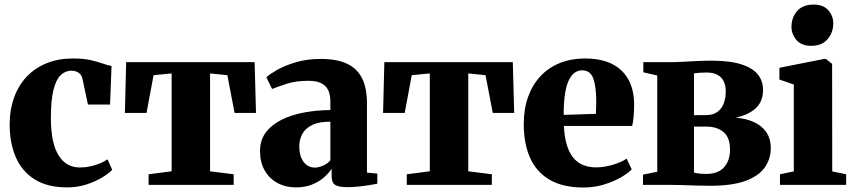

<svg xmlns="http://www.w3.org/2000/svg" viewBox="-20 -803 3708 834"><path d="M271.5 11Q185.5 11 130.2 -24Q75 -59 48.5 -120.5Q22 -182 22 -261Q22 -327 41.5 -380.2Q61 -433.5 97.2 -471.2Q133.5 -509 184 -529Q234.5 -549 296 -549Q343 -549 374.2 -541.8Q405.5 -534.5 427 -526.8Q448.5 -519 464.5 -516.5L458 -349H362L338 -461.5Q335.5 -473.5 328.2 -481.2Q321 -489 311 -492.5Q301 -496 291 -496Q264 -496 243.8 -476.8Q223.5 -457.5 212.2 -412.5Q201 -367.5 201 -290.5Q201 -234.5 209.8 -193.8Q218.5 -153 235.2 -126.8Q252 -100.5 275.2 -88Q298.5 -75.5 326.5 -75.5Q349.5 -75.5 371.8 -80.2Q394 -85 413.5 -93Q433 -101 447 -111L467.5 -65.5Q455 -51.5 426 -33.5Q397 -15.5 357.2 -2.2Q317.5 11 271.5 11Z M625.5 0V-46L725.5 -59V-484L647 -476.5L616.5 -312.5H522.5L528 -533H1086L1092 -312.5H999L967.5 -476.5L892.5 -484V-59L995 -46V0Z M1265.5 11Q1221 11 1185.5 -8Q1150 -27 1129.8 -62.5Q1109.5 -98 1109.5 -147.5Q1109.5 -194 1134.5 -227.5Q1159.5 -261 1202.5 -282.5Q1245.5 -304 1300.2 -314.2Q1355 -324.5 1415 -325V-362Q1415 -391 1405.8 -411Q1396.5 -431 1375.5 -441.5Q1354.5 -452 1318.5 -452Q1265 -452 1224.5 -438.8Q1184 -425.5 1162 -416.5L1137 -467.5Q1151.5 -481 1184.5 -499.8Q1217.5 -518.5 1265.8 -532.8Q1314 -547 1373.5 -547Q1443.5 -547 1487.5 -526.2Q1531.5 -505.5 1552.8 -462.8Q1574 -420 1574 -353V-53L1619 -49V-5Q1608 -3 1586 0.8Q1564 4.5 1538.2 7.2Q1512.5 10 1489 10Q1452 10 1436.2 0.5Q1420.5 -9 1420.5 -39.5V-70.5Q1410 -52.5 1388.2 -33.2Q1366.5 -14 1335.8 -1.5Q1305 11 1265.5 11ZM1348 -75Q1363.5 -75 1383.2 -83.5Q1403 -92 1415 -106.5V-274.5Q1365 -274.5 1335.5 -259.8Q1306 -245 1293 -220.8Q1280 -196.5 1280 -167Q1280 -139 1288.5 -118.2Q1297 -97.5 1312.2 -86.2Q1327.5 -75 1348 -75Z M1747 0V-46L1847 -59V-484L1768.5 -476.5L1738 -312.5H1644L1649.5 -533H2207.5L2213.5 -312.5H2120.5L2089 -476.5L2014 -484V-59L2116.5 -46V0Z M2515.5 11.5Q2423.5 11.5 2366 -23Q2308.5 -57.5 2281.8 -119.2Q2255 -181 2255 -263Q2255 -330 2274.2 -383Q2293.5 -436 2328.5 -473Q2363.5 -510 2412.5 -529.5Q2461.5 -549 2521 -549Q2623.5 -549 2678 -498.2Q2732.5 -447.5 2734.5 -354.5Q2734.5 -320 2732.2 -295.5Q2730 -271 2726 -256H2429.5Q2431.5 -208.5 2441.8 -174.5Q2452 -140.5 2469.5 -118.8Q2487 -97 2512.2 -86.5Q2537.5 -76 2570 -76Q2604.5 -76 2642.5 -87.5Q2680.5 -99 2702 -114L2724 -67.5Q2709.5 -51.5 2677.8 -33Q2646 -14.5 2603.8 -1.5Q2561.5 11.5 2515.5 11.5ZM2428.5 -304 2568.5 -308.5Q2569 -322 2569.2 -334.2Q2569.5 -346.5 2570 -360Q2570 -426 2557.2 -461.8Q2544.5 -497.5 2508.5 -497.5Q2492 -497.5 2477.8 -488.2Q2463.5 -479 2452.2 -457.5Q2441 -436 2434.8 -398.5Q2428.5 -361 2428.5 -304Z M3064 4Q3036.5 4 3006 3Q2975.5 2 2946.5 1Q2917.5 0 2894.5 0H2773V-44.5L2835 -57V-475L2774.5 -489V-533H2895.5Q2916.5 -533 2947.2 -534.8Q2978 -536.5 3011 -538Q3044 -539.5 3070 -539.5Q3152 -539.5 3201.2 -523.2Q3250.5 -507 3272.5 -478.8Q3294.5 -450.5 3294.5 -413Q3294.5 -361.5 3262 -332.2Q3229.5 -303 3175.5 -292Q3219.5 -288.5 3253.8 -273.2Q3288 -258 3308 -229.8Q3328 -201.5 3328 -159Q3328 -113 3302.2 -76Q3276.5 -39 3218.8 -17.5Q3161 4 3064 4ZM3047.5 -47.5Q3099.5 -47.5 3125.2 -76.5Q3151 -105.5 3151 -152.5Q3151 -207 3122.2 -230Q3093.5 -253 3049 -253H2994.5V-53Q3000.5 -51.5 3008.8 -50.2Q3017 -49 3027 -48.2Q3037 -47.5 3047.5 -47.5ZM2994.5 -303H3046.5Q3077.5 -303 3096.5 -317Q3115.5 -331 3124 -354.5Q3132.5 -378 3132.5 -406.5Q3132.5 -432 3123.5 -450.2Q3114.5 -468.5 3096.2 -478.2Q3078 -488 3049.5 -488Q3034 -488 3020.2 -487Q3006.5 -486 2994.5 -484.5Z M3368 0V-46L3428 -58.5V-436L3365.5 -457.5V-508.5L3559.5 -547H3567.5L3594.5 -525.5L3595 -58.5L3655.5 -46V0ZM3502.5 -604Q3461 -604 3439.5 -629.2Q3418 -654.5 3418 -686.5Q3418 -727 3442.5 -755Q3467 -783 3514 -783H3515Q3556.5 -783 3578 -758.5Q3599.5 -734 3599.5 -701.5Q3599.5 -662 3575 -633Q3550.5 -604 3503.5 -604Z"/></svg>

Font: Merriweather 72pt Black
Style: Regular
Weight: 900
Version: Version 2.100